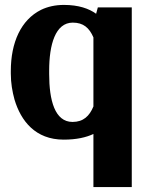

<svg xmlns="http://www.w3.org/2000/svg" viewBox="-20 -558 604 781"><path d="M24 -259C24 -220 30 -186 39 -153C65 -66 124 10 239 10C291 10 330 1 360 -13V203H516V-528H378L371 -502C342 -523 300 -538 240 -538C205 -538 174 -531 147 -518C65 -477 24 -385 24 -269ZM180 -257V-271C180 -376 205 -466 276 -466C319 -466 343 -445 360 -406V-125C344 -86 319 -62 275 -62C203 -62 180 -150 180 -257Z"/></svg>

Font: Aerodynamic
Style: Bd
Weight: 500
Designer: Google
Version: Version 2.000980; 2014